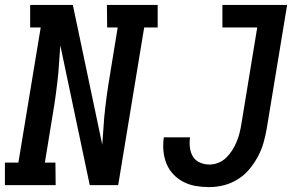

<svg xmlns="http://www.w3.org/2000/svg" viewBox="-27 -755 1247 783"><path d="M-7 0V-92H48L139 -643H96V-735H270L390 -165L398 -276Q402 -317 407.5 -358.5Q413 -400 420 -441L453 -643H410L409 -735H616V-643H561L455 0H339L219 -570L211 -459Q207 -418 201.5 -376.5Q196 -335 189 -294L156 -92H199L200 0ZM826 8Q798 8 771.5 3.5Q745 -1 721.5 -13Q698 -25 680 -44Q662 -63 652 -87.5Q642 -112 639.5 -139.5Q637 -167 641 -195H748Q745 -174 747.5 -153.5Q750 -133 759.5 -117Q769 -101 787.5 -92.5Q806 -84 827 -84Q845 -84 863 -91Q881 -98 895 -111.5Q909 -125 919.5 -141.5Q930 -158 937.5 -175.5Q945 -193 949.5 -211Q954 -229 957 -247L1022 -643H880V-735H1144L1061 -232Q1056 -203 1048 -174Q1040 -145 1025 -117Q1010 -89 990 -65Q970 -41 943 -24Q916 -7 886 0.5Q856 8 826 8Z"/></svg>

Font: Iosevka Etoile Semibold
Style: Italic
Weight: 600
Italic angle: -9°
Designer: Belleve Invis
Foundry: Belleve Invis
Version: Version 22.1.2; ttfautohint (v1.8.4)